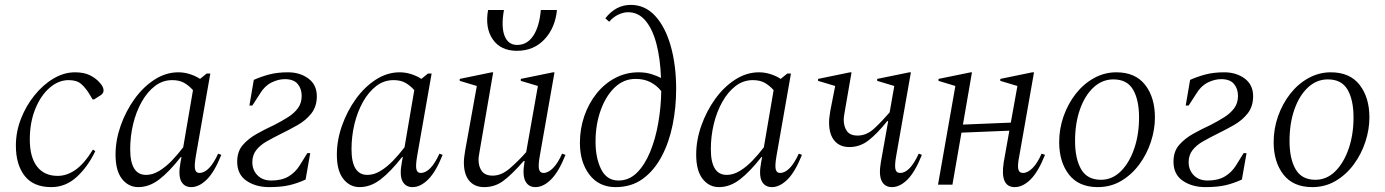

<svg xmlns="http://www.w3.org/2000/svg" viewBox="-20 -756 5671 786"><path d="M190 10Q117 10 81 -36Q45 -82 45 -160Q45 -216 65.5 -269Q86 -322 121 -365.5Q156 -409 199 -434.5Q242 -460 287 -460Q324 -460 348 -448Q372 -436 387 -419Q404 -401 404 -386Q404 -374 392 -366L365 -349H359L346 -371Q330 -397 312 -412.5Q294 -428 261 -428Q219 -428 182.5 -396Q146 -364 124 -309Q102 -254 102 -185Q102 -113 131.5 -74.5Q161 -36 216 -36Q254 -36 289.5 -61Q325 -86 360 -143H362L370 -137Q340 -74 294.5 -32Q249 10 190 10Z M546 10Q506 10 479.5 -23.5Q453 -57 453 -123Q453 -182 474 -241.5Q495 -301 530.5 -350.5Q566 -400 612.5 -430Q659 -460 710 -460Q734 -460 757.5 -452.5Q781 -445 799 -433L826 -455H841L782 -119Q775 -79 778.5 -63.5Q782 -48 796 -48Q837 -48 873 -127L886 -122Q858 -52 826.5 -21Q795 10 763 10Q734 10 721.5 -14.5Q709 -39 719 -92L723 -113H720Q673 -53 632 -21.5Q591 10 546 10ZM513 -145Q513 -40 578 -40Q605 -40 632 -56.5Q659 -73 683.5 -98.5Q708 -124 730 -153L770 -387Q753 -406 733.5 -417Q714 -428 685 -428Q646 -428 614.5 -404Q583 -380 560 -339Q537 -298 525 -248Q513 -198 513 -145Z M1082 10Q1027 10 989 -16Q951 -42 951 -94Q951 -136 974 -162.5Q997 -189 1032 -208.5Q1067 -228 1104 -245Q1133 -260 1158.5 -276Q1184 -292 1199.5 -313Q1215 -334 1215 -363Q1215 -393 1198.5 -412.5Q1182 -432 1146 -432Q1119 -432 1091 -418Q1063 -404 1044 -372L1013 -324H1001L1019 -429Q1048 -442 1081.5 -451Q1115 -460 1159 -460Q1208 -460 1242.5 -434.5Q1277 -409 1277 -362Q1277 -320 1254.5 -291.5Q1232 -263 1197.5 -243.5Q1163 -224 1128 -207Q1098 -192 1071.5 -177Q1045 -162 1029 -141.5Q1013 -121 1013 -92Q1013 -60 1034 -38.5Q1055 -17 1091 -17Q1133 -17 1161 -33.5Q1189 -50 1207 -79L1238 -129H1250L1231 -21Q1196 -5 1163 2.5Q1130 10 1082 10Z M1452 10Q1412 10 1385.5 -23.5Q1359 -57 1359 -123Q1359 -182 1380 -241.5Q1401 -301 1436.5 -350.5Q1472 -400 1518.5 -430Q1565 -460 1616 -460Q1640 -460 1663.5 -452.5Q1687 -445 1705 -433L1732 -455H1747L1688 -119Q1681 -79 1684.5 -63.5Q1688 -48 1702 -48Q1743 -48 1779 -127L1792 -122Q1764 -52 1732.5 -21Q1701 10 1669 10Q1640 10 1627.5 -14.5Q1615 -39 1625 -92L1629 -113H1626Q1579 -53 1538 -21.5Q1497 10 1452 10ZM1419 -145Q1419 -40 1484 -40Q1511 -40 1538 -56.5Q1565 -73 1589.5 -98.5Q1614 -124 1636 -153L1676 -387Q1659 -406 1639.5 -417Q1620 -428 1591 -428Q1552 -428 1520.5 -404Q1489 -380 1466 -339Q1443 -298 1431 -248Q1419 -198 1419 -145Z M1962 10Q1923 10 1901 -16Q1879 -42 1879 -91Q1879 -102 1880.5 -113.5Q1882 -125 1884 -138L1932 -404L1862 -425V-433L1993 -460H1999L1944 -140Q1942 -128 1940.5 -119Q1939 -110 1939 -102Q1939 -74 1952.5 -55.5Q1966 -37 1997 -37Q2033 -37 2068 -67.5Q2103 -98 2134 -133L2182 -404L2112 -425V-433L2244 -460H2250L2190 -119Q2183 -80 2186.5 -64Q2190 -48 2205 -48Q2224 -48 2244 -68Q2264 -88 2281 -127L2295 -122Q2267 -52 2235.5 -21Q2204 10 2172 10Q2143 10 2130.5 -15Q2118 -40 2127 -92L2128 -97H2124Q2073 -39 2039 -14.5Q2005 10 1962 10ZM1978 -715H2043Q2031 -647 2045.5 -609.5Q2060 -572 2097 -572Q2138 -572 2163 -609.5Q2188 -647 2194 -715H2260Q2253 -642 2209 -595Q2165 -548 2096 -548Q2030 -548 1997.5 -594.5Q1965 -641 1978 -715Z M2500 10Q2432 10 2393 -41Q2354 -92 2354 -171Q2354 -229 2372 -281Q2390 -333 2422.5 -373.5Q2455 -414 2499 -437Q2543 -460 2594 -460Q2623 -460 2645.5 -453Q2668 -446 2686 -437Q2683 -517 2667 -577.5Q2651 -638 2622 -672Q2593 -706 2551 -706Q2532 -706 2511 -696Q2490 -686 2474 -667L2458 -681Q2501 -736 2562 -736Q2621 -736 2662.5 -690.5Q2704 -645 2726 -567Q2748 -489 2748 -392Q2748 -316 2733.5 -244.5Q2719 -173 2688.5 -115.5Q2658 -58 2611.5 -24Q2565 10 2500 10ZM2418 -176Q2418 -109 2441 -63Q2464 -17 2512 -17Q2555 -17 2587 -48.5Q2619 -80 2641 -133Q2663 -186 2674.5 -251Q2686 -316 2687 -383Q2668 -407 2642 -420Q2616 -433 2582 -433Q2533 -433 2496.5 -398Q2460 -363 2439 -304.5Q2418 -246 2418 -176Z M2923 10Q2883 10 2856.5 -23.5Q2830 -57 2830 -123Q2830 -182 2851 -241.5Q2872 -301 2907.5 -350.5Q2943 -400 2989.5 -430Q3036 -460 3087 -460Q3111 -460 3134.5 -452.5Q3158 -445 3176 -433L3203 -455H3218L3159 -119Q3152 -79 3155.5 -63.5Q3159 -48 3173 -48Q3214 -48 3250 -127L3263 -122Q3235 -52 3203.5 -21Q3172 10 3140 10Q3111 10 3098.5 -14.5Q3086 -39 3096 -92L3100 -113H3097Q3050 -53 3009 -21.5Q2968 10 2923 10ZM2890 -145Q2890 -40 2955 -40Q2982 -40 3009 -56.5Q3036 -73 3060.5 -98.5Q3085 -124 3107 -153L3147 -387Q3130 -406 3110.5 -417Q3091 -428 3062 -428Q3023 -428 2991.5 -404Q2960 -380 2937 -339Q2914 -298 2902 -248Q2890 -198 2890 -145Z M3457 -154Q3418 -154 3396 -180Q3374 -206 3374 -255Q3374 -266 3375.5 -277Q3377 -288 3379 -302L3399 -404L3329 -425V-433L3460 -460H3466L3439 -304Q3437 -292 3435.5 -283Q3434 -274 3434 -266Q3434 -238 3447 -219.5Q3460 -201 3491 -201Q3528 -201 3560 -231Q3592 -261 3622 -296L3641 -404L3571 -425V-433L3703 -460H3709L3649 -119Q3642 -80 3645.5 -64Q3649 -48 3665 -48Q3705 -48 3741 -127L3754 -122Q3726 -52 3695 -21Q3664 10 3631 10Q3602 10 3589.5 -15Q3577 -40 3586 -92L3616 -260H3612Q3572 -210 3536.5 -182Q3501 -154 3457 -154Z M3820 0 3891 -404 3822 -425V-433L3954 -460H3959L3922 -246L4118 -254L4145 -404L4075 -425V-433L4206 -460H4213L4153 -119Q4145 -80 4148.5 -64Q4152 -48 4168 -48Q4187 -48 4207 -68Q4227 -88 4244 -127L4258 -122Q4230 -52 4198.5 -21Q4167 10 4134 10Q4073 10 4089 -92L4112 -221L3916 -213L3879 0Z M4474 10Q4396 10 4356 -41.5Q4316 -93 4316 -174Q4316 -229 4334 -280Q4352 -331 4383.5 -371.5Q4415 -412 4458 -436Q4501 -460 4550 -460Q4628 -460 4668 -408.5Q4708 -357 4708 -275Q4708 -226 4691.5 -175.5Q4675 -125 4644 -83Q4613 -41 4570 -15.5Q4527 10 4474 10ZM4487 -20Q4533 -20 4568 -54.5Q4603 -89 4623 -147Q4643 -205 4643 -275Q4643 -347 4618.5 -389Q4594 -431 4538 -431Q4492 -431 4456.5 -398Q4421 -365 4401 -308Q4381 -251 4381 -179Q4381 -106 4406 -63Q4431 -20 4487 -20Z M4915 10Q4860 10 4822 -16Q4784 -42 4784 -94Q4784 -136 4807 -162.5Q4830 -189 4865 -208.5Q4900 -228 4937 -245Q4966 -260 4991.5 -276Q5017 -292 5032.5 -313Q5048 -334 5048 -363Q5048 -393 5031.5 -412.5Q5015 -432 4979 -432Q4952 -432 4924 -418Q4896 -404 4877 -372L4846 -324H4834L4852 -429Q4881 -442 4914.5 -451Q4948 -460 4992 -460Q5041 -460 5075.5 -434.5Q5110 -409 5110 -362Q5110 -320 5087.5 -291.5Q5065 -263 5030.5 -243.5Q4996 -224 4961 -207Q4931 -192 4904.5 -177Q4878 -162 4862 -141.5Q4846 -121 4846 -92Q4846 -60 4867 -38.5Q4888 -17 4924 -17Q4966 -17 4994 -33.5Q5022 -50 5040 -79L5071 -129H5083L5064 -21Q5029 -5 4996 2.5Q4963 10 4915 10Z M5352 10Q5274 10 5234 -41.5Q5194 -93 5194 -174Q5194 -229 5212 -280Q5230 -331 5261.5 -371.5Q5293 -412 5336 -436Q5379 -460 5428 -460Q5506 -460 5546 -408.5Q5586 -357 5586 -275Q5586 -226 5569.5 -175.5Q5553 -125 5522 -83Q5491 -41 5448 -15.5Q5405 10 5352 10ZM5365 -20Q5411 -20 5446 -54.5Q5481 -89 5501 -147Q5521 -205 5521 -275Q5521 -347 5496.5 -389Q5472 -431 5416 -431Q5370 -431 5334.5 -398Q5299 -365 5279 -308Q5259 -251 5259 -179Q5259 -106 5284 -63Q5309 -20 5365 -20Z"/></svg>

Font: Spectral Light
Style: Italic
Weight: 300
Italic angle: -10°
Designer: Jean-Baptiste Levee
Foundry: Production Type
Version: Version 2.001